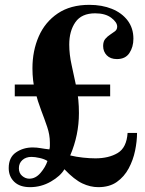

<svg xmlns="http://www.w3.org/2000/svg" viewBox="-20 -753 599 793"><path d="M104 20Q62 20 39 -2Q16 -24 16 -59Q16 -103 46 -123.5Q76 -144 115 -144Q132 -144 148.5 -141Q165 -138 184 -136Q186 -143 186 -150Q186 -157 186 -164Q186 -196 175 -228.5Q164 -261 150 -297.5Q136 -334 125 -376.5Q114 -419 114 -471Q114 -543 140 -602.5Q166 -662 218.5 -697.5Q271 -733 349 -733Q401 -733 442 -716.5Q483 -700 507 -668.5Q531 -637 531 -593Q531 -559 514.5 -534Q498 -509 463 -509Q436 -509 421 -524.5Q406 -540 406 -563Q406 -582 415 -592.5Q424 -603 435 -610Q446 -617 455 -624Q464 -631 464 -643Q464 -661 439.5 -679.5Q415 -698 373 -698Q317 -698 291.5 -661.5Q266 -625 266 -569Q266 -528 276 -483.5Q286 -439 296 -390.5Q306 -342 306 -286Q306 -195 270 -111Q295 -105 323 -102Q351 -99 374 -99Q429 -99 466 -121Q503 -143 507 -204H546Q546 -170 538 -131Q530 -92 511.5 -57.5Q493 -23 462.5 -1.5Q432 20 386 20Q353 20 320 4.5Q287 -11 246 -54Q230 -26 190 -3Q150 20 104 20ZM101 -15Q127 -15 147.5 -39Q168 -63 176 -88Q164 -96 144 -100.5Q124 -105 110 -105Q87 -105 72.5 -92Q58 -79 58 -58Q58 -38 71.5 -26.5Q85 -15 101 -15ZM41 -355V-404H435V-355Z"/></svg>

Font: Libre Bodoni
Style: Regular
Weight: 400
Designer: Pablo Impallari, Rodrigo Fuenzalida
Foundry: Impallari Type
Version: Version 2.005;gftools[0.9.23]